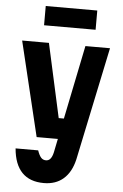

<svg xmlns="http://www.w3.org/2000/svg" viewBox="-66 -878 733 1143"><g transform="rotate(5 300.0 -306.5)"><path d="M38 -615H198L295 -174H367L341 -50H174ZM563 -615 421 62Q403 139 357 179Q311 219 240 219Q156 219 109.5 171Q63 123 55 28H190Q200 57 211.5 70Q223 83 241 83Q257 83 267.5 70.5Q278 58 284 32L416 -615ZM160 -717V-832H468V-717Z"/></g></svg>

Font: Martian Mono Condensed
Style: Bold
Weight: 700
Width: 3
Designer: Roman Shamin
Foundry: Evil Martians
Version: Version 1.000